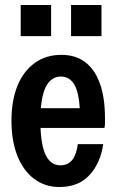

<svg xmlns="http://www.w3.org/2000/svg" viewBox="-20 -740 467 770"><path d="M218 10Q160 10 116.5 -23Q73 -56 49.5 -115.5Q26 -175 26 -256Q26 -338 50.5 -397Q75 -456 120 -488Q165 -520 226 -520Q283 -520 321.5 -491Q360 -462 380.5 -405.5Q401 -349 401 -266Q401 -255 401 -245.5Q401 -236 399 -227H97V-306H329L301 -272Q300 -358 281 -395.5Q262 -433 224 -433Q184 -433 163 -390Q142 -347 142 -256Q142 -165 162 -121Q182 -77 222 -77Q253 -77 270 -99Q287 -121 292 -162H394Q383 -86 339 -38Q295 10 218 10ZM265 -595V-720H387V-595ZM63 -595V-720H185V-595Z"/></svg>

Font: Instrument Sans Condensed SemiBold
Style: Regular
Weight: 600
Width: 3
Designer: Rodrigo Fuenzalida
Foundry: fragTYPE
Version: Version 1.000;gftools[0.9.28]